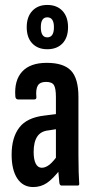

<svg xmlns="http://www.w3.org/2000/svg" viewBox="-20 -750 377 776"><path d="M229 0Q222 0 220 -10Q218 -27 216 -53.5Q214 -80 214 -99L206 -108V-358Q206 -393 198 -406Q190 -419 166 -419Q142 -419 133 -404.5Q124 -390 127 -358Q128 -348 118 -348H54Q43 -348 42 -360Q37 -425 69.5 -460.5Q102 -496 169 -496Q237 -496 267 -464.5Q297 -433 297 -358V-123Q297 -81 298 -54Q299 -27 300 -11Q302 0 294 0ZM114 6Q73 6 50 -28.5Q27 -63 27 -125Q27 -194 58 -234.5Q89 -275 160 -283L215 -290L214 -229L176 -223Q145 -220 130.5 -198Q116 -176 116 -136Q116 -105 124.5 -88.5Q133 -72 149 -72Q164 -72 180 -84.5Q196 -97 219 -130L225 -67Q194 -27 169.5 -10.5Q145 6 114 6ZM171 -551Q133 -551 110.5 -574.5Q88 -598 88 -640Q88 -682 110.5 -706Q133 -730 171 -730Q210 -730 232.5 -706Q255 -682 255 -640Q255 -598 232.5 -574.5Q210 -551 171 -551ZM171 -599Q198 -599 198 -640Q198 -680 171 -680Q145 -680 145 -640Q145 -599 171 -599Z"/></svg>

Font: Sofia Sans Extra Condensed SemiBold
Style: Regular
Weight: 600
Designer: Botio Nikoltchev, Ani Petrova
Foundry: lettersoup
Version: Version 4.101